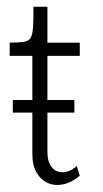

<svg xmlns="http://www.w3.org/2000/svg" viewBox="-20 -531 302 562"><path d="M213.5 -16.5Q190 3.3 165.6 8.5Q141.2 13.7 120.6 4.8Q100 -4.2 87.3 -25.5Q74.7 -46.8 74.7 -80V-377.5H118.8V-86.8Q118.8 -62.2 127.2 -47.8Q135.7 -33.5 148.8 -29.1Q161.8 -24.7 176.6 -28.8Q191.3 -33 204.8 -45.2ZM17.5 -201.5V-238.3H197.7V-201.5ZM8.3 -367.5V-406.2Q34.7 -406.2 49.1 -408.4Q63.5 -410.7 69.4 -419.9Q75.3 -429.2 76.7 -451Q78 -472.8 78 -511.2H118.8V-406.2H213.5V-367.5Z"/></svg>

Font: Darker Grotesque Light
Style: Regular
Weight: 300
Designer: Gabriel Lam
Foundry: TypeRant
Version: Version 1.000;gftools[0.9.28]